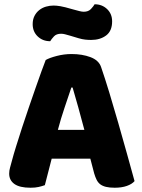

<svg xmlns="http://www.w3.org/2000/svg" viewBox="-20 -869 667 899"><path d="M194 -588Q211 -598 245.5 -607Q280 -616 315 -616Q365 -616 403.5 -601.5Q442 -587 453 -556Q471 -504 492 -435Q513 -366 534 -292.5Q555 -219 575 -147.5Q595 -76 610 -21Q598 -7 574 1.5Q550 10 517 10Q493 10 476.5 6Q460 2 449.5 -6Q439 -14 432.5 -27Q426 -40 421 -57L403 -126H222Q214 -96 206 -64Q198 -32 190 -2Q176 3 160.5 6.5Q145 10 123 10Q72 10 47.5 -7.5Q23 -25 23 -56Q23 -70 27 -84Q31 -98 36 -117Q43 -144 55.5 -184Q68 -224 83 -270.5Q98 -317 115 -366Q132 -415 147 -458.5Q162 -502 174.5 -536Q187 -570 194 -588ZM314 -459Q300 -417 282.5 -365.5Q265 -314 251 -261H375Q361 -315 346.5 -366.5Q332 -418 320 -459ZM322 -825Q340 -820 352 -817Q364 -814 372 -814Q394 -814 406 -827Q418 -840 423 -849Q458 -849 481.5 -826.5Q505 -804 505 -769Q505 -724 477 -703Q449 -682 407 -682Q393 -682 379 -683.5Q365 -685 348 -690L308 -702Q294 -706 284.5 -708.5Q275 -711 266 -711Q244 -711 232.5 -698.5Q221 -686 215 -676Q180 -676 156.5 -698.5Q133 -721 133 -756Q133 -778 141.5 -794.5Q150 -811 164 -822Q178 -833 195.5 -838Q213 -843 231 -843Q244 -843 262.5 -840Q281 -837 322 -825Z"/></svg>

Font: BALOOCHETTANREGULAR
Style: Book
Weight: 400
Designer: Maithili Shingre and Ek Type
Foundry: Ek Type
Version: Version 1.100;PS 1.000;hotconv 1.0.88;makeotf.lib2.5.647800;